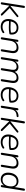

<svg xmlns="http://www.w3.org/2000/svg" viewBox="2332 -3048 724 5429"><g transform="rotate(90 2694.5 -334.0)"><path d="M72 6C92 6 104 -3 107 -23L140 -234H142L357 -17C372 0 381 6 397 6C420 6 432 -19 413 -39L208 -246L453 -446C476 -465 466 -492 443 -492C429 -492 420 -487 407 -475L147 -265H145L204 -640C207 -663 198 -676 179 -676C159 -676 147 -667 144 -647L47 -29C43 -6 53 6 72 6Z M735 8C793 8 858 -10 902 -43C935 -67 912 -111 875 -86C832 -55 788 -44 736 -44C626 -44 566 -123 576 -227C707 -223 810 -213 924 -235C942 -238 952 -243 955 -264C971 -380 922 -487 773 -493C613 -501 519 -359 518 -203C517 -75 600 8 735 8ZM585 -274C603 -362 659 -447 771 -442C876 -437 911 -372 901 -280C795 -261 699 -271 585 -274Z M1061 6C1082 6 1093 -4 1096 -24L1134 -264C1151 -371 1213 -441 1319 -441C1400 -441 1433 -393 1418 -295L1375 -30C1371 -7 1381 6 1400 6C1421 6 1432 -4 1435 -23L1479 -295C1500 -430 1439 -494 1332 -494C1251 -494 1190 -459 1154 -399L1163 -457C1167 -479 1157 -492 1139 -492C1120 -492 1107 -481 1104 -461L1036 -31C1032 -8 1042 6 1061 6Z M1623 6C1643 6 1656 -4 1659 -23L1696 -264C1713 -375 1774 -441 1863 -441C1938 -441 1967 -394 1952 -299L1909 -29C1905 -6 1915 6 1934 6C1954 6 1966 -4 1969 -23L2007 -264C2024 -375 2085 -441 2173 -441C2248 -441 2277 -394 2262 -299L2220 -29C2217 -6 2226 6 2246 6C2266 6 2278 -4 2281 -23L2323 -294C2345 -430 2288 -494 2186 -494C2106 -494 2044 -455 2012 -388C1996 -458 1947 -494 1876 -494C1808 -494 1752 -460 1716 -398L1725 -456C1728 -478 1719 -492 1701 -492C1682 -492 1669 -482 1666 -462L1598 -29C1594 -6 1604 6 1623 6Z M2661 8C2719 8 2784 -10 2828 -43C2861 -67 2838 -111 2801 -86C2758 -55 2714 -44 2662 -44C2552 -44 2492 -123 2502 -227C2633 -223 2736 -213 2850 -235C2868 -238 2878 -243 2881 -264C2897 -380 2848 -487 2699 -493C2539 -501 2445 -359 2444 -203C2443 -75 2526 8 2661 8ZM2511 -274C2529 -362 2585 -447 2697 -442C2802 -437 2837 -372 2827 -280C2721 -261 2625 -271 2511 -274Z M2996 6C3016 6 3028 -4 3031 -23L3071 -274C3086 -369 3129 -430 3243 -440L3259 -441C3284 -444 3292 -453 3292 -473C3292 -490 3283 -496 3258 -495C3189 -494 3125 -463 3090 -405L3098 -456C3102 -479 3092 -492 3073 -492C3054 -492 3042 -482 3039 -462L2971 -29C2967 -6 2976 6 2996 6Z M3337 6C3357 6 3369 -3 3372 -23L3405 -234H3407L3622 -17C3637 0 3646 6 3662 6C3685 6 3697 -19 3678 -39L3473 -246L3718 -446C3741 -465 3731 -492 3708 -492C3694 -492 3685 -487 3672 -475L3412 -265H3410L3469 -640C3472 -663 3463 -676 3444 -676C3424 -676 3412 -667 3409 -647L3312 -29C3308 -6 3318 6 3337 6Z M4000 8C4058 8 4123 -10 4167 -43C4200 -67 4177 -111 4140 -86C4097 -55 4053 -44 4001 -44C3891 -44 3831 -123 3841 -227C3972 -223 4075 -213 4189 -235C4207 -238 4217 -243 4220 -264C4236 -380 4187 -487 4038 -493C3878 -501 3784 -359 3783 -203C3782 -75 3865 8 4000 8ZM3850 -274C3868 -362 3924 -447 4036 -442C4141 -437 4176 -372 4166 -280C4060 -261 3964 -271 3850 -274Z M4326 6C4347 6 4358 -4 4361 -24L4399 -264C4416 -371 4478 -441 4584 -441C4665 -441 4698 -393 4683 -295L4640 -30C4636 -7 4646 6 4665 6C4686 6 4697 -4 4700 -23L4744 -295C4765 -430 4704 -494 4597 -494C4516 -494 4455 -459 4419 -399L4428 -457C4432 -479 4422 -492 4404 -492C4385 -492 4372 -481 4369 -461L4301 -31C4297 -8 4307 6 4326 6Z M5050 8C5126 8 5186 -27 5224 -83L5215 -30C5211 -7 5220 6 5239 6C5259 6 5271 -4 5274 -24L5372 -641C5375 -664 5366 -676 5347 -676C5327 -676 5315 -667 5312 -647L5270 -384C5244 -459 5179 -494 5104 -494C4948 -494 4862 -357 4862 -199C4862 -71 4937 8 5050 8ZM5066 -43C4977 -43 4924 -97 4924 -200C4924 -333 4989 -442 5108 -442C5198 -442 5251 -388 5251 -285C5251 -153 5186 -43 5066 -43Z"/></g></svg>

Font: SN Pro Light
Style: Italic
Weight: 300
Italic angle: -8.99998°
Designer: Tobias Whetton
Foundry: Supernotes
Version: Version 1.001;Glyphs 3.2 (3249)